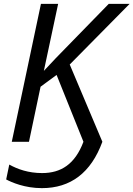

<svg xmlns="http://www.w3.org/2000/svg" viewBox="-20 -734 691 994"><path d="M12 195C40 210 108 240 197 240C345 240 451 161 510 0L341 -400L651 -714H543L269 -433L207 -367L281 -714H192L41 0H130L190 -285L273 -346L412 0C368 117 295 162 198 162C127 162 71 142 28 118Z"/></svg>

Font: BC Sans
Style: Italic
Weight: 400
Italic angle: -12°
Designer: Monotype Design Team
Designer: Province of B.C.
Foundry: Monotype Imaging Inc.
Version: Version 2.000;GOOG;noto-source:20170915:90ef993387c0